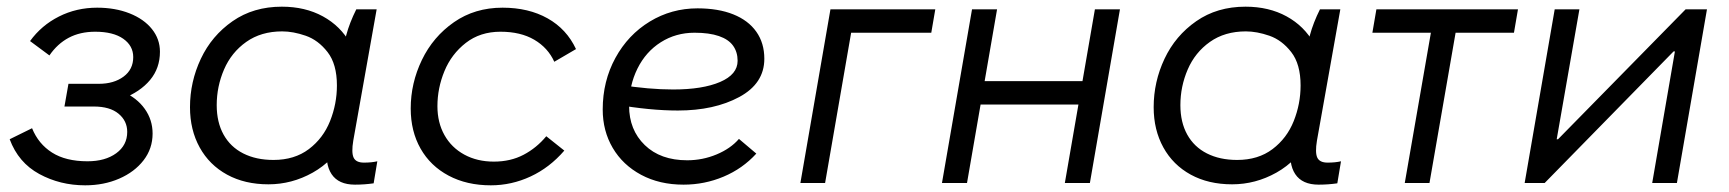

<svg xmlns="http://www.w3.org/2000/svg" viewBox="-20 -548 5178 575"><path d="M9 -131 76 -164Q95 -117 136 -91Q177 -65 242 -65Q295 -65 328 -89Q361 -113 361 -153Q361 -186 335 -207.5Q309 -229 261 -229H173L185 -297H276Q321 -297 350 -318.5Q379 -340 379 -377Q379 -411 349 -432Q319 -453 265 -453Q220 -453 186 -435Q152 -417 128 -382L70 -425Q104 -472 156.5 -498.5Q209 -525 271 -525Q325 -525 368 -508Q411 -491 435 -461Q459 -431 459 -393Q459 -344 429.5 -308.5Q400 -273 346 -252L347 -274Q390 -255 413.5 -222Q437 -189 437 -148Q437 -103 410 -68Q383 -33 337 -13Q291 7 235 7Q160 7 97.5 -27Q35 -61 9 -131Z M961 -115 985 -113 1012 -423Q1013 -428 1017 -443Q1027 -480 1047 -520H1108L1038 -127Q1032 -91 1039 -76Q1046 -61 1070 -61Q1093 -61 1110 -65L1099 1Q1072 5 1043 5Q994 5 973 -26.5Q952 -58 961 -115ZM1058 -301Q1058 -204 1018.5 -135Q979 -66 916.5 -31Q854 4 784 4Q713 4 660 -25Q607 -54 578 -106.5Q549 -159 549 -227Q549 -303 581.5 -372Q614 -441 676.5 -484.5Q739 -528 824 -528Q894 -528 947 -499Q1000 -470 1029 -418Q1058 -366 1058 -301ZM629 -233Q629 -182 649.5 -145Q670 -108 708.5 -88.5Q747 -69 799 -69Q862 -69 905 -101.5Q948 -134 968.5 -185.5Q989 -237 989 -292Q989 -356 961 -392Q933 -428 895.5 -441Q858 -454 825 -454Q762 -454 717.5 -422.5Q673 -391 651 -340Q629 -289 629 -233Z M1210 -223Q1210 -299 1243.5 -368.5Q1277 -438 1339.5 -481.5Q1402 -525 1485 -525Q1563 -525 1620 -493Q1677 -461 1705 -401L1640 -363Q1621 -405 1580 -429Q1539 -453 1479 -453Q1418 -453 1375 -419.5Q1332 -386 1311 -335Q1290 -284 1290 -230Q1290 -181 1311 -143.5Q1332 -106 1370.5 -85Q1409 -64 1459 -64Q1509 -64 1548 -84.5Q1587 -105 1616 -140L1670 -97Q1626 -46 1569 -19.5Q1512 7 1450 7Q1378 7 1323.5 -22Q1269 -51 1239.5 -103Q1210 -155 1210 -223Z M1785 -220Q1785 -305 1823 -374.5Q1861 -444 1926 -483.5Q1991 -523 2069 -523Q2131 -523 2176 -505Q2221 -487 2245 -453Q2269 -419 2269 -372Q2269 -298 2194 -257.5Q2119 -217 2010 -217Q1927 -217 1824 -235L1835 -294Q1924 -280 1996 -280Q2084 -280 2136.5 -302.5Q2189 -325 2189 -366Q2189 -392 2175.5 -411Q2162 -430 2133 -440Q2104 -450 2060 -450Q2004 -450 1959 -421.5Q1914 -393 1889 -342.5Q1864 -292 1864 -231Q1864 -159 1911 -113.5Q1958 -68 2038 -68Q2084 -68 2126 -85.5Q2168 -103 2193 -132L2245 -88Q2204 -43 2147 -19Q2090 5 2027 5Q1955 5 1900 -24.5Q1845 -54 1815 -105Q1785 -156 1785 -220Z M2467 -520H2781L2769 -450H2529L2451 0H2377Z M3334 -520 3244 0H3169L3259 -520ZM2801 0 2891 -520H2966L2876 0ZM2896 -235 2908 -305H3238L3226 -235Z M3847 -115 3871 -113 3898 -423Q3899 -428 3903 -443Q3913 -480 3933 -520H3994L3924 -127Q3918 -91 3925 -76Q3932 -61 3956 -61Q3979 -61 3996 -65L3985 1Q3958 5 3929 5Q3880 5 3859 -26.5Q3838 -58 3847 -115ZM3944 -301Q3944 -204 3904.5 -135Q3865 -66 3802.5 -31Q3740 4 3670 4Q3599 4 3546 -25Q3493 -54 3464 -106.5Q3435 -159 3435 -227Q3435 -303 3467.5 -372Q3500 -441 3562.5 -484.5Q3625 -528 3710 -528Q3780 -528 3833 -499Q3886 -470 3915 -418Q3944 -366 3944 -301ZM3515 -233Q3515 -182 3535.5 -145Q3556 -108 3594.5 -88.5Q3633 -69 3685 -69Q3748 -69 3791 -101.5Q3834 -134 3854.5 -185.5Q3875 -237 3875 -292Q3875 -356 3847 -392Q3819 -428 3781.5 -441Q3744 -454 3711 -454Q3648 -454 3603.5 -422.5Q3559 -391 3537 -340Q3515 -289 3515 -233Z M4102 -520H4526L4514 -450H4090ZM4261 0H4187L4268 -466H4342Z M4636 -520H4710L4642 -131H4646L5028 -520H5092L5002 0H4928L4996 -394H4992L4606 0H4546Z"/></svg>

Font: Fixel Italic Variable Display Thin
Style: Italic
Weight: 100
Italic angle: -10°
Designer: AlfaBravo + MacPaw
Foundry: Kyrylo Tkachov, Marchela Mozhyna, Serhii Makarenko, Maria Weinstein, Zakhar Kryvoshyya
Version: Version 1.210;Glyphs 3.2 (3217)